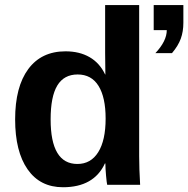

<svg xmlns="http://www.w3.org/2000/svg" viewBox="-20 -745 759 774"><path d="M412.1 0Q410.2 -7.3 407.5 -36.9Q404.8 -66.4 404.8 -85.9H402.8Q358.4 9.8 233.9 9.8Q141.6 9.8 91.3 -62.3Q41 -134.3 41 -263.7Q41 -395 94 -466.6Q147 -538.1 244.1 -538.1Q300.3 -538.1 341.1 -514.6Q381.8 -491.2 403.8 -444.8H404.8L403.8 -531.7V-724.6H541V-115.2Q541 -66.4 544.9 0ZM405.8 -267.1Q405.8 -352.5 377.2 -398.7Q348.6 -444.8 293 -444.8Q237.8 -444.8 210.9 -400.1Q184.1 -355.5 184.1 -263.7Q184.1 -84 292 -84Q346.2 -84 376 -131.6Q405.8 -179.2 405.8 -267.1ZM719.2 -653.3Q719.2 -617.7 708.7 -588.9Q698.2 -560.1 673.3 -530.8H606.4Q652.3 -579.6 652.3 -623.5H599.6V-724.6H719.2Z"/></svg>

Font: Liberation Sans
Style: Bold
Weight: 700
Designer: Steve Matteson
Foundry: Ascender Corporation
Version: Version 2.1.5